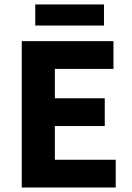

<svg xmlns="http://www.w3.org/2000/svg" viewBox="-20 -835 588 855"><path d="M76.9 0V-651.8H485.3V-528.2H224.3V-397.3H446.5V-273.7H224.3V-123.6H495.3V0ZM137 -721.3V-815.2H443V-721.3Z"/></svg>

Font: Source Sans 3 VF
Style: Regular
Weight: 200
Designer: Paul D. Hunt
Foundry: Adobe
Version: Version 3.046;hotconv 1.0.118;makeotfexe 2.5.65603